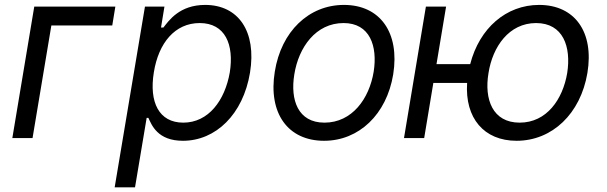

<svg xmlns="http://www.w3.org/2000/svg" viewBox="-20 -573 2518 797"><path d="M458.8 -545.5H122.2L31.2 0H115.1L193.2 -467.3H446Z M456 204.5H540.5L588.8 -83.8H595.9C609.7 -54 633.9 11.4 739.3 11.4C875.4 11.4 989 -98 1017.8 -271.3C1045.8 -443.2 969.1 -552.6 831.7 -552.6C724.8 -552.6 680.8 -487.2 658.4 -458.8H648.4L662.6 -545.5H581.7ZM618.6 -272.7C638.1 -394.9 706.3 -477.3 808.9 -477.3C915.1 -477.3 952.1 -387.8 933.9 -272.7C913.7 -156.2 845.5 -63.9 740.8 -63.9C639.6 -63.9 598.4 -149.1 618.6 -272.7Z M1325.3 11.4C1469.8 11.4 1584.9 -98 1612.2 -264.2C1639.9 -437.5 1557.9 -552.6 1407.7 -552.6C1262.4 -552.6 1147.4 -443.2 1120.7 -275.6C1092.7 -103.7 1174.4 11.4 1325.3 11.4ZM1201.7 -264.2C1219.5 -376.4 1290.8 -477.3 1406.2 -477.3C1515.3 -477.3 1547.9 -382.1 1531.2 -275.6C1512.8 -163 1441.4 -63.9 1326.7 -63.9C1217 -63.9 1184.3 -157.7 1201.7 -264.2Z M1831.7 -545.5H1747.9L1657 0H1740.8L1778.8 -228.7H1919C1909.4 -82.7 1989 11.4 2124.3 11.4C2272 11.4 2389.9 -100.9 2418.3 -269.9C2446.7 -440.3 2365.8 -552.6 2218 -552.6C2081.3 -552.6 1970.2 -456.3 1931.8 -306.8H1791.9ZM2007.8 -269.9C2024.9 -379.3 2093 -477.3 2205.3 -477.3C2317.5 -477.3 2351.6 -379.3 2334.5 -269.9C2316.1 -160.5 2249.3 -63.9 2137.1 -63.9C2024.9 -63.9 1989.3 -160.5 2007.8 -269.9Z"/></svg>

Font: Magic Ui Pro
Style: Italic
Weight: 400
Italic angle: -9.39999°
Designer: Stefan Endress, Andreas Faust
Version: Version 1.000;FEAKit 1.0